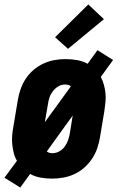

<svg xmlns="http://www.w3.org/2000/svg" viewBox="-27 -793 547 861"><path d="M64 48 -7 4 49 -72Q39 -89 34.5 -107.5Q30 -126 28 -145Q26 -164 27.5 -184Q29 -204 33 -225L53 -345Q57 -369 65.5 -393.5Q74 -418 88.5 -440Q103 -462 123.5 -479.5Q144 -497 168 -508Q192 -519 217 -523.5Q242 -528 266 -528Q293 -528 318.5 -523.5Q344 -519 366 -507L410 -568L480 -524L425 -448Q434 -431 439 -412.5Q444 -394 446 -375Q448 -356 446 -336Q444 -316 441 -295L421 -175Q417 -151 408.5 -126.5Q400 -102 385 -80Q370 -58 350 -40.5Q330 -23 306 -12Q282 -1 256.5 3.5Q231 8 207 8Q180 8 155 3.5Q130 -1 108 -13ZM174 -245 291 -406Q287 -410 279.5 -412Q272 -414 265 -414Q249 -414 235 -406Q221 -398 210.5 -384.5Q200 -371 195 -356Q190 -341 188 -326ZM208 -106Q224 -106 238.5 -114Q253 -122 263 -135.5Q273 -149 278 -164Q283 -179 286 -194L299 -275L183 -114Q187 -110 194 -108Q201 -106 208 -106ZM278 -574 220 -626 369 -773 439 -707Z"/></svg>

Font: Iosevka Curly Slab Heavy
Style: Italic
Weight: 900
Italic angle: -9°
Monospace: yes
Designer: Belleve Invis
Foundry: Belleve Invis
Version: Version 22.1.2; ttfautohint (v1.8.4)